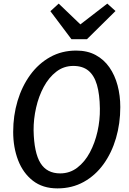

<svg xmlns="http://www.w3.org/2000/svg" viewBox="-20 -1035 714 1063"><path d="M298 8Q216.5 8 162 -34.5Q107.5 -77 80.2 -148Q53 -219 53 -305Q53 -395 77.2 -476Q101.5 -557 147.2 -620Q193 -683 257.5 -719Q322 -755 402 -755Q464 -755 509.8 -730.2Q555.5 -705.5 585.8 -662Q616 -618.5 631 -562Q646 -505.5 646 -442Q646 -351.5 622.2 -270.2Q598.5 -189 553.2 -126.2Q508 -63.5 443.5 -27.8Q379 8 298 8ZM313 -75Q366.5 -75 408 -106.8Q449.5 -138.5 477.5 -191Q505.5 -243.5 519.8 -307Q534 -370.5 533 -434Q532 -512.5 516.8 -565Q501.5 -617.5 469.5 -643.8Q437.5 -670 386 -670Q333 -670 291.8 -638.2Q250.5 -606.5 222.2 -554Q194 -501.5 179.8 -438.5Q165.5 -375.5 166 -313Q168.5 -189.5 204 -132.2Q239.5 -75 313 -75ZM375.5 -818 259 -973 305 -1015 425 -900 574 -1015 619.5 -974 461.5 -818Z"/></svg>

Font: Koeln Type Sans
Style: Italic
Weight: 400
Italic angle: -7.5°
Designer: Eben Sorkin
Foundry: Eben Sorkin
Version: Version 2.001